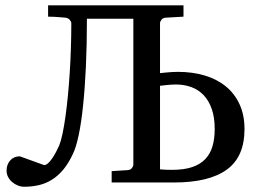

<svg xmlns="http://www.w3.org/2000/svg" viewBox="-20 -691 985 727"><path d="M793 -202.1Q793 -246.1 782 -277.8Q771 -309.6 751.5 -330.3Q731.9 -351.1 704.8 -361.1Q677.7 -371.1 646 -371.1Q637.7 -371.1 627.4 -370.4Q617.2 -369.6 607.9 -368.7Q597.2 -367.2 585.9 -366.2V-49.8Q592.3 -49.3 599.6 -48.8Q606 -48.3 614 -48.1Q622.1 -47.9 631.8 -47.9Q676.3 -47.9 707 -58.1Q737.8 -68.4 756.8 -88.1Q775.9 -107.9 784.4 -136.7Q793 -165.5 793 -202.1ZM905.8 -202.1Q905.8 -97.2 838.6 -48.6Q771.5 0 638.2 0H402.8V-43L463.9 -46.9Q474.6 -47.9 479.7 -54.9Q484.9 -62 484.9 -67.9V-620.1H309.1Q309.1 -520.5 305.2 -437.5Q301.3 -354.5 294.4 -289.6Q287.6 -224.6 277.8 -178.7Q268.1 -132.8 255.9 -107.9Q239.3 -72.3 219.5 -48.6Q199.7 -24.9 176.5 -10.5Q153.3 3.9 127.2 10Q101.1 16.1 71.8 16.1Q59.1 16.1 47.1 11.2Q35.2 6.3 25.6 -2Q16.1 -10.3 10.5 -21.2Q4.9 -32.2 4.9 -44.9Q4.9 -67.9 18.6 -83.5Q32.2 -99.1 55.2 -99.1L147 -65.9Q154.3 -65.9 162.1 -73Q169.9 -80.1 177.5 -91.1Q185.1 -102.1 191.9 -115Q198.7 -127.9 204.1 -140.1Q210.9 -156.7 216.8 -184.8Q222.7 -212.9 227.8 -249.3Q232.9 -285.6 237.1 -328.4Q241.2 -371.1 244.1 -417Q247.1 -462.9 248.5 -510.3Q250 -557.6 250 -603Q250 -608.9 243.9 -616Q237.8 -623 228 -624Q216.8 -625 205.1 -626Q195.3 -627 183.6 -627.4Q171.9 -627.9 162.1 -627.9V-670.9H674.8V-627.9L606.9 -624Q596.2 -623 591.1 -616Q585.9 -608.9 585.9 -603V-414.1Q597.2 -415 609.4 -416.5Q619.6 -417.5 631.3 -418.2Q643.1 -418.9 653.8 -418.9Q709.5 -418.9 755.6 -405Q801.8 -391.1 835.2 -363.8Q868.7 -336.4 887.2 -295.9Q905.8 -255.4 905.8 -202.1Z"/></svg>

Font: Charis SIL Cyr
Style: Regular
Weight: 400
Foundry: SIL International
Version: Version 5.000